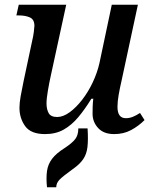

<svg xmlns="http://www.w3.org/2000/svg" viewBox="-20 -556 648 809"><path d="M170 9Q110 9 86 -24.5Q62 -58 62 -102Q62 -122 67 -150.5Q72 -179 79 -212L116 -386Q120 -402 122.5 -421.5Q125 -441 125 -447Q125 -474 106 -482.5Q87 -491 60 -491H49L59 -536H259L194 -237Q188 -210 182 -175.5Q176 -141 176 -120Q176 -96 185 -79.5Q194 -63 221 -63Q246 -63 273.5 -83Q301 -103 326.5 -136Q352 -169 371 -209.5Q390 -250 399 -290L451 -536H561L492 -215Q485 -185 480 -156.5Q475 -128 475 -106Q475 -58 510 -58Q525 -58 539 -63.5Q553 -69 570 -80L589 -50Q564 -25 532.5 -8Q501 9 461 9Q417 9 393.5 -16.5Q370 -42 370 -77Q370 -91 370.5 -107Q371 -123 373 -140H365Q338 -96 310 -62.5Q282 -29 248.5 -10Q215 9 170 9ZM178 233Q174 194 178 165Q182 136 199.5 113Q217 90 252 68Q284 47 297 30Q310 13 310 -15H349Q352 33 348.5 63.5Q345 94 330 115.5Q315 137 286 157Q243 188 230 202Q217 216 217 233Z"/></svg>

Font: Noto Serif Medium
Style: Italic
Weight: 500
Italic angle: -12°
Designer: Monotype Design Team
Foundry: Monotype Imaging Inc.
Version: Version 2.014; ttfautohint (v1.8.4.7-5d5b)